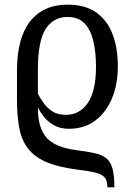

<svg xmlns="http://www.w3.org/2000/svg" viewBox="-20 -567 573 826"><path d="M442 239Q442 210 430 196Q418 182 388.5 175Q359 168 308 162Q225 151 174.5 128Q124 105 97.5 68Q71 31 62 -21Q53 -73 53 -141V-263Q53 -403 109.5 -475Q166 -547 271 -547Q347 -547 394.5 -513Q442 -479 464.5 -419.5Q487 -360 487 -281Q487 -205 462 -144.5Q437 -84 390 -48.5Q343 -13 277 -13Q238 -13 211.5 -28.5Q185 -44 168.5 -65Q152 -86 145 -102H143Q143 -18 179.5 24.5Q216 67 309 79Q356 85 387.5 92Q419 99 437.5 114Q456 129 464 158.5Q472 188 472 239ZM264 -73Q323 -73 358 -124.5Q393 -176 393 -281Q393 -338 382.5 -386.5Q372 -435 345.5 -464.5Q319 -494 270 -494Q210 -494 176.5 -442.5Q143 -391 143 -266V-163Q154 -143 169 -122Q184 -101 206.5 -87Q229 -73 264 -73Z"/></svg>

Font: Noto Serif SemiCondensed
Style: Regular
Weight: 400
Width: 4
Designer: Monotype Design Team
Foundry: Monotype Imaging Inc.
Version: Version 2.013